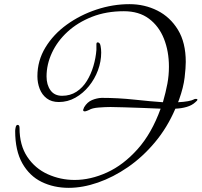

<svg xmlns="http://www.w3.org/2000/svg" viewBox="-20 -804 970 924"><path d="M339 62Q416 62 495 26Q574 -10 642 -86Q710 -162 753 -281Q716 -283 668.5 -284.5Q621 -286 578 -287.5Q535 -289 512 -289Q487 -289 455 -286.5Q423 -284 409 -275Q407 -274 399.5 -271Q392 -268 388 -268Q380 -268 380 -275Q382 -281 385 -288Q400 -313 423 -322.5Q446 -332 469 -333Q548 -333 627 -324.5Q706 -316 764 -312Q778 -361 785.5 -401Q793 -441 793 -483Q793 -557 769 -617.5Q745 -678 697 -714Q649 -750 576 -750Q491 -750 422.5 -723Q354 -696 305 -651Q256 -606 230 -550Q204 -494 204 -436Q204 -396 223 -369.5Q242 -343 279 -343Q318 -343 348 -362.5Q378 -382 398 -414.5Q418 -447 429.5 -486Q441 -525 444 -564V-591Q444 -600 450 -600Q461 -600 464 -583Q467 -568 467 -551Q467 -508 451.5 -466Q436 -424 408 -389.5Q380 -355 343 -334Q306 -313 263 -313Q228 -313 205 -330.5Q182 -348 171 -376.5Q160 -405 160 -437Q160 -512 198.5 -575.5Q237 -639 301.5 -685.5Q366 -732 444.5 -758Q523 -784 603 -784Q676 -784 737.5 -753Q799 -722 836.5 -660.5Q874 -599 874 -506Q874 -478 868.5 -431Q863 -384 842 -325Q840 -318 837 -312Q894 -315 914 -326Q917 -328 920 -328Q923 -328 925 -328Q930 -328 930 -324Q930 -320 920 -312Q904 -297 878.5 -289.5Q853 -282 824 -281Q785 -190 725.5 -119Q666 -48 595.5 0.5Q525 49 451.5 74.5Q378 100 311 100Q239 100 180.5 71.5Q122 43 87.5 -18Q53 -79 53 -174Q53 -181 55.5 -192Q58 -203 65 -203Q74 -203 74 -188Q74 -105 111.5 -49Q149 7 210 34.5Q271 62 339 62Z"/></svg>

Font: Great Vibes
Style: Regular
Weight: 400
Designer: Robert E. Leuschke, Viktoriya Grabowska, Viviana Monsalve, Eben Sorkin
Foundry: Robert E. Leuschke
Version: Version 1.103; ttfautohint (v1.8.4.7-5d5b)